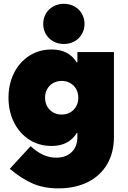

<svg xmlns="http://www.w3.org/2000/svg" viewBox="-20 -782 682 1026"><path d="M398.4 -259.8Q398.4 -285.6 387 -306.2Q375.5 -326.7 355.2 -338.1Q335 -349.6 309.6 -349.6Q284.2 -349.6 263.9 -338.1Q243.7 -326.7 232.2 -306.2Q220.7 -285.6 220.7 -259.8Q220.7 -233.9 232.2 -213.4Q243.7 -192.9 263.9 -181.4Q284.2 -169.9 309.6 -169.9Q335 -169.9 355.2 -181.4Q375.5 -192.9 387 -213.4Q398.4 -233.9 398.4 -259.8ZM32.2 120.1 143.6 -1Q178.2 30.8 211.4 45.7Q244.6 60.5 280.3 60.5Q333 60.5 363.3 30.5Q393.6 0.5 393.6 -50.8V-71.3H390.1Q347.7 -2 255.9 -2Q189 -2 136.5 -35.6Q84 -69.3 54.7 -128.2Q25.4 -187 25.4 -259.8Q25.4 -332.5 54.7 -391.4Q84 -450.2 136.5 -483.9Q189 -517.6 255.9 -517.6Q347.7 -517.6 390.1 -448.2H393.6V-503.9H588.9V-50.8Q588.9 33.2 552.7 95.2Q516.6 157.2 449.5 190.9Q382.3 224.6 292 224.6Q215.8 224.6 156.7 199.7Q97.7 174.8 32.2 120.1ZM210.9 -654.3Q210.9 -684.6 225.3 -709.2Q239.7 -733.9 265.1 -747.8Q290.5 -761.7 321.3 -761.7Q352.1 -761.7 377.4 -747.8Q402.8 -733.9 417.2 -709.2Q431.6 -684.6 431.6 -654.3Q431.6 -624 417.2 -599.4Q402.8 -574.7 377.4 -560.8Q352.1 -546.9 321.3 -546.9Q290.5 -546.9 265.1 -560.8Q239.7 -574.7 225.3 -599.4Q210.9 -624 210.9 -654.3Z"/></svg>

Font: Wanted Sans ExtraBlack
Style: Regular
Weight: 900
Designer: Original Design by Kil Hyung-jin and Kang Hanbin, Wanted Lab, Inc; Hangeul from Source Han Sans by Jang Soo-young and Ka
Foundry: Wanted Lab, Inc.
Version: Version 1.001